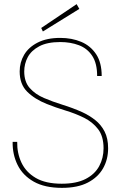

<svg xmlns="http://www.w3.org/2000/svg" viewBox="-20 -895 584 927"><path d="M279 12Q196 12 143 -18Q90 -48 65 -98.5Q40 -149 41 -210H63Q62 -156 83.5 -110Q105 -64 152.5 -36Q200 -8 278 -8Q349 -8 393.5 -31Q438 -54 459 -93Q480 -132 480 -179Q480 -237 453.5 -271.5Q427 -306 385.5 -326.5Q344 -347 296 -361.5Q248 -376 206 -393Q148 -416 111.5 -452Q75 -488 75 -550Q75 -594 96.5 -630.5Q118 -667 162 -689.5Q206 -712 271 -712Q327 -712 372 -693Q417 -674 444 -633.5Q471 -593 471 -528H449Q449 -589 425.5 -625Q402 -661 361.5 -676.5Q321 -692 271 -692Q208 -692 169.5 -671.5Q131 -651 114 -619Q97 -587 97 -550Q97 -500 123.5 -470Q150 -440 192 -422Q234 -404 282.5 -389Q331 -374 376 -354Q411 -338 439.5 -315.5Q468 -293 485 -260Q502 -227 502 -179Q502 -125 477.5 -82Q453 -39 404 -13.5Q355 12 279 12ZM187 -743 179 -760 350 -875 363 -852Z"/></svg>

Font: DM Sans 10pt Thin
Style: Regular
Weight: 250
Version: Version 4.004;gftools[0.9.30]